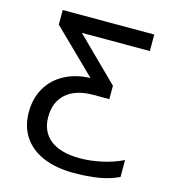

<svg xmlns="http://www.w3.org/2000/svg" viewBox="-108 -802 800 899"><g transform="rotate(15 292.0 -352.0)"><path d="M85 -643.1V-713.9H528.8V-633.8H199.2L403.8 -432.1V-367.2H326.2Q241.7 -367.2 195.3 -326.7Q148.9 -286.1 148.9 -212.9Q148.9 -142.1 198.2 -103Q247.6 -64 341.8 -64Q390.6 -64 445.6 -75.7Q500.5 -87.4 548.8 -110.8V-28.8Q503.9 -7.3 450.7 1.2Q397.5 9.8 331.1 9.8Q243.7 9.8 181.6 -17.3Q119.6 -44.4 87.4 -94.2Q55.2 -144 55.2 -210.9Q55.2 -278.8 85.2 -329.8Q115.2 -380.9 169.4 -409.4Q223.6 -438 293 -439.9Z"/></g></svg>

Font: Noto Sans Southeast Asian
Style: Regular
Weight: 400
Designer: Monotype Design Team
Foundry: Monotype Imaging Inc.
Version: Version 1.06 uh; ttfautohint (v1.4.1)